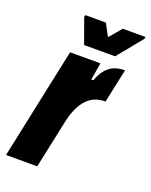

<svg xmlns="http://www.w3.org/2000/svg" viewBox="-149 -755 652 827"><g transform="rotate(20 177.5 -341.5)"><path d="M-18 0 90 -510H229L216 -431H225Q238 -465 255 -484Q272 -503 293 -510.5Q314 -518 339 -518L306 -363Q283 -363 262.5 -356Q242 -349 224.5 -332Q207 -315 193 -286Q179 -257 170 -212L125 0ZM136 -560 95 -674 97 -683H191L221 -627L269 -683H373L371 -674L278 -560Z"/></g></svg>

Font: Saira Condensed Black
Style: Italic
Weight: 900
Width: 3
Italic angle: -12°
Designer: Hector Gatti with collaboration of the Omnibus-Type team
Foundry: Omnibus-Type
Version: Version 1.101